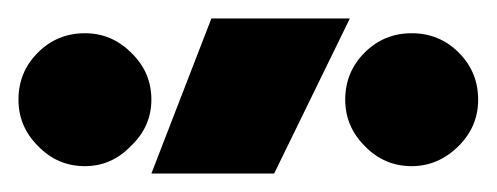

<svg xmlns="http://www.w3.org/2000/svg" viewBox="-37 -769 538 208"><path d="M127 -581H260L342 -749H192ZM55 -733Q25 -733 4 -712Q-17 -691 -17 -661Q-17 -632 4 -611Q25 -589 55 -589Q84 -589 105 -611Q127 -632 127 -661Q127 -691 105 -712Q84 -733 55 -733ZM409 -733Q379 -733 358 -712Q337 -691 337 -661Q337 -632 358 -611Q379 -589 409 -589Q438 -589 460 -611Q481 -632 481 -661Q481 -691 460 -712Q439 -733 409 -733Z"/></svg>

Font: Unageo
Style: Bold
Weight: 700
Designer: Richard Sepsi
Foundry: Richard Sepsi
Version: Version 2.000